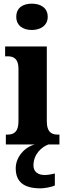

<svg xmlns="http://www.w3.org/2000/svg" viewBox="-20 -790 362 1050"><path d="M154 -626C201 -626 241 -650 241 -698C241 -748 201 -770 154 -770C106 -770 69 -748 69 -698C69 -650 106 -626 154 -626ZM12 0H170C116 14 66 68 66 130C66 206 112 240 202 240C220 240 261 234 280 224V159C259 164 240 167 224 167C190 167 163 151 163 115C163 52 209 13 245 0H305V-54H295C261 -54 236 -69 236 -126V-536H8V-482H23C56 -482 81 -467 81 -414V-127C81 -70 57 -54 22 -54H12Z"/></svg>

Font: Noto Serif Myanmar Condensed ExtraBold
Style: Regular
Weight: 800
Width: 3
Designer: Ben Mitchell and the Monotype Design Team
Foundry: Monotype Imaging Inc.
Version: Version 2.106